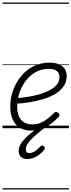

<svg xmlns="http://www.w3.org/2000/svg" viewBox="-20 -1015 566 1520"><path d="M229 19Q171 19 134 -5.5Q97 -30 79 -72.5Q61 -115 61 -170Q61 -237 83.5 -299.5Q106 -362 147 -412Q188 -462 245 -490.5Q302 -519 372 -519Q419 -519 449.5 -505Q480 -491 494 -467Q508 -443 508 -413Q508 -366 483 -331Q458 -296 416 -271Q374 -246 320.5 -230Q267 -214 209.5 -205Q152 -196 97 -193L107 -238Q155 -241 204 -249Q253 -257 297 -270Q341 -283 376 -302Q411 -321 431 -346.5Q451 -372 451 -404Q451 -437 429 -453.5Q407 -470 365 -470Q308 -470 262 -444Q216 -418 183.5 -375Q151 -332 133.5 -279Q116 -226 116 -171Q116 -124 130.5 -92.5Q145 -61 172 -45.5Q199 -30 236 -30Q275 -30 307 -45Q339 -60 364.5 -81Q390 -102 409 -122Q418 -130 426 -129Q434 -128 441 -122Q448 -115 450 -106.5Q452 -98 444 -89Q419 -62 386 -37Q353 -12 313.5 3.5Q274 19 229 19ZM194 244Q164 244 146 227Q128 210 128 181Q128 154 142 128.5Q156 103 181 78Q206 53 239 28Q272 3 309 -23L353 -21V-17Q321 6 291 30.5Q261 55 236.5 78.5Q212 102 198 124Q184 146 184 166Q184 180 191 188.5Q198 197 213 197Q233 197 254.5 183.5Q276 170 300 144Q305 139 312.5 137.5Q320 136 328 144Q334 151 334.5 157.5Q335 164 330 171Q313 192 291 209Q269 226 244.5 235Q220 244 194 244ZM0 475H526V485H0ZM0 -20H526V0H0ZM0 -505H526V-500H0ZM0 -995H526V-985H0Z"/></svg>

Font: Playwrite SK Guides
Style: Regular
Weight: 400
Designer: Veronika Burian, José Scaglione
Foundry: TypeTogether
Version: Version 1.003